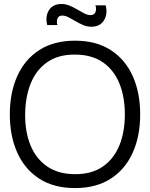

<svg xmlns="http://www.w3.org/2000/svg" viewBox="-20 -942 763 977"><path d="M361.7 15Q254 15 180.1 -32.7Q106.2 -80.3 68.1 -164.8Q30 -249.3 30 -360Q30 -470.7 68.1 -555.2Q106.2 -639.7 180.1 -687.3Q254 -735 361.7 -735Q469.3 -735 543.2 -687.3Q617.2 -639.7 655.2 -555.2Q693.3 -470.7 693.3 -360Q693.3 -249.3 655.2 -164.8Q617.2 -80.3 543.2 -32.7Q469.3 15 361.7 15ZM361.7 -55.7Q446.2 -55.3 502.5 -94Q558.8 -132.7 587.1 -201.3Q615.3 -270 615.3 -360Q615.3 -450 587.1 -518.5Q558.8 -587 502.5 -625.5Q446.2 -664 361.7 -664.3Q277.2 -664.7 221.2 -626.2Q165.2 -587.7 136.9 -518.8Q108.7 -450 108 -360Q107.3 -270 135.6 -201.7Q163.8 -133.3 220.5 -94.7Q277.2 -56 361.7 -55.7ZM444 -806Q422.8 -806 402.9 -814.6Q383 -823.2 364.2 -834.3Q345.5 -845.5 328.7 -854.1Q311.8 -862.7 297 -862.7Q277.7 -862.7 272.2 -847.2Q266.8 -831.8 272.3 -814.3H220.3Q209.2 -859.2 229.2 -890.4Q249.3 -921.7 293.3 -921.7Q314.8 -921.7 334.9 -913.1Q355 -904.5 373.8 -893.3Q392.5 -882.2 409.3 -873.6Q426.2 -865 441 -865Q458.7 -865 465.3 -879.9Q472 -894.8 465.7 -914.7H517.7Q529 -870.7 509 -838.3Q489 -806 444 -806Z"/></svg>

Font: Manrope Variable Light
Style: Regular
Weight: 200
Designer: Mikhail Sharanda
Foundry: Mikhail Sharanda
Version: Version 4.505